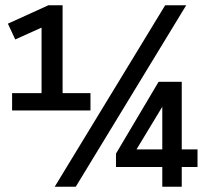

<svg xmlns="http://www.w3.org/2000/svg" viewBox="-20 -710 781 730"><path d="M421 -126 583 -399H671V-142H731V-75H671V0H597V-75H421ZM10 -620 164 -690H218V-356H324V-290H26V-356H138V-605L38 -560ZM188 0 608 -690H688L268 0ZM499 -142H597V-304Z"/></svg>

Font: Radio Canada
Style: Regular
Weight: 400
Designer: Charles Daoud, Etienne Aubert Bonn, Alexandre Saumier Demers, Jacques Le Bailly
Foundry: Radio-Canada
Version: Version 2.104;gftools[0.9.28.dev5+ged2979d]